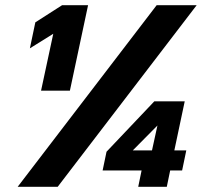

<svg xmlns="http://www.w3.org/2000/svg" viewBox="-20 -719 790 739"><path d="M583 -699H737L202 0H48ZM185 -589 95 -533 116 -633 219 -699H319L249 -370H138ZM525 -63H375L390 -135L574 -329H691L651 -140H697L681 -63H635L622 0H512ZM565 -140 586 -236 491 -140Z"/></svg>

Font: Prompt SemiBold
Style: Italic
Weight: 600
Italic angle: -12°
Designer: Katatrad Team
Foundry: CadsonDemak
Version: Version 1.001